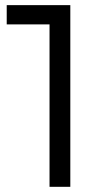

<svg xmlns="http://www.w3.org/2000/svg" viewBox="-20 -720 405 740"><path d="M5.9 -700.2H251V0H170.9V-626H5.9Z"/></svg>

Font: Montserrat-Arabic Light
Style: Regular
Weight: 300
Designer: Mohamed Gaber
Foundry: Kief Type Foundry
Version: Version 5.008;PS 005.008;hotconv 1.0.88;makeotf.lib2.5.64775